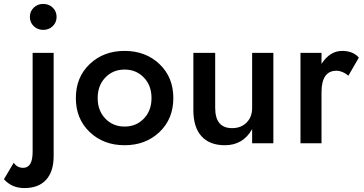

<svg xmlns="http://www.w3.org/2000/svg" viewBox="-94 -729 1850 977"><path d="M77.5 -596Q58 -615 58 -643Q58 -671 77.5 -690Q97 -709 126 -709Q155 -709 174.5 -690Q194 -671 194 -643Q194 -615 174.5 -596Q155 -577 126 -577Q97 -577 77.5 -596ZM-24 99Q-7 125 24 125Q72 125 72 44V-460H179V65Q179 144 140.5 186Q102 228 30 228Q-34 228 -74 183Z M362.5 -57Q292 -124 292 -230Q292 -336 362.5 -403Q433 -470 540 -470Q647 -470 717.5 -403Q788 -336 788 -230Q788 -124 717.5 -57Q647 10 540 10Q433 10 362.5 -57ZM442 -334.5Q403 -294 403 -230Q403 -166 442 -125.5Q481 -85 540 -85Q599 -85 638 -125.5Q677 -166 677 -230Q677 -294 638 -334.5Q599 -375 540 -375Q481 -375 442 -334.5Z M1001 -180Q1001 -77 1087 -77Q1133 -77 1161 -105.5Q1189 -134 1189 -180V-460H1297V0H1189V-72Q1143 10 1050 10Q973 10 931.5 -35.5Q890 -81 890 -168V-460H1001Z M1679 -344Q1648 -369 1618 -369Q1542 -369 1542 -259V0H1435V-460H1542V-404Q1585 -470 1647 -470Q1702 -470 1732 -436Z"/></svg>

Font: Renner* Medium
Style: Medium
Weight: 500
Version: Version 003.000 ; ttfautohint (v0.97) -l 8 -r 50 -G 200 -x 1